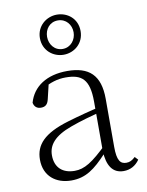

<svg xmlns="http://www.w3.org/2000/svg" viewBox="-90 -869 726 948"><g transform="rotate(-10 273.0 -395.5)"><path d="M191 14C263 14 309 -20 373 -89H392L386 -134C305 -55 264 -30 215 -30C156 -30 117 -62 117 -125C117 -175 148 -217 237 -249C286 -267 344 -283 397 -297V-321C343 -309 282 -293 225 -276C101 -239 55 -188 55 -114C55 -31 114 14 191 14ZM453 13C485 13 513 -1 533 -30L518 -46C502 -31 490 -25 473 -25C443 -25 427 -44 427 -113V-354C427 -473 372 -522 263 -522C161 -522 90 -476 68 -397C72 -377 85 -366 105 -366C126 -366 139 -375 145 -402L164 -482L128 -454C171 -481 210 -492 250 -492C330 -492 368 -463 368 -350V-102C371 -30 397 13 453 13ZM261 -633C220 -633 195 -668 195 -705C195 -743 220 -776 261 -776C302 -776 328 -743 328 -705C328 -668 302 -633 261 -633ZM261 -604C314 -604 363 -643 363 -705C363 -768 314 -805 261 -805C209 -805 159 -766 159 -705C159 -642 209 -604 261 -604Z"/></g></svg>

Font: Source Han Serif CN VF
Style: Regular
Weight: 250
Designer: Ryoko NISHIZUKA 西塚涼子 (kana & ideographs); Frank Grießhammer (Latin, Greek & Cyrillic); Wenlong ZHANG 张文龙 (bopomofo); San
Foundry: Adobe
Version: Version 2.002;hotconv 1.1.0;makeotfexe 2.6.0